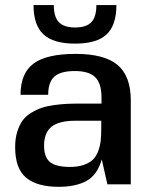

<svg xmlns="http://www.w3.org/2000/svg" viewBox="-20 -720 590 749"><path d="M490.2 0 488.8 -1H398.9L377 -98.1Q359.4 -37.1 317.4 -14.2Q275.4 8.8 209 8.8Q124.5 8.8 81.8 -26.9Q39.1 -62.5 39.1 -146Q39.1 -179.2 47.1 -205.6Q55.2 -231.9 68.1 -249.8Q81.1 -267.6 101.8 -280Q122.6 -292.5 142.6 -299.3Q162.6 -306.2 191.4 -310.1Q220.2 -314 242.4 -314.9Q264.6 -315.9 295.9 -315.9H376V-339.8Q376 -394.5 351.6 -418.7Q327.1 -442.9 272 -442.9Q216.3 -442.9 192.1 -421.1Q168 -399.4 168 -350.1H60.1Q60.1 -434.1 110.8 -471.9Q161.6 -509.8 274.9 -509.8Q387.2 -509.8 438.7 -466.6Q490.2 -423.3 490.2 -328.1ZM375 -249H274.9Q210.4 -249 181.2 -225.8Q151.9 -202.6 151.9 -151.9Q151.9 -106.4 175.3 -87.6Q198.7 -68.8 252.9 -68.8Q283.7 -68.8 305.9 -76.4Q328.1 -84 341.3 -96.2Q354.5 -108.4 362.3 -128.4Q370.1 -148.4 372.6 -169.4Q375 -190.4 375 -219.2ZM356 -700.2H434.1Q434.1 -621.6 395.8 -585.7Q357.4 -549.8 272.9 -549.8Q188.5 -549.8 149.7 -585.7Q110.8 -621.6 110.8 -700.2H189.9Q189.9 -654.3 209.7 -633.5Q229.5 -612.8 272.9 -612.8Q316.9 -612.8 336.4 -633.5Q356 -654.3 356 -700.2Z"/></svg>

Font: Fivo Sans Modern Med
Style: Regular
Weight: 450
Designer: Alexander Slobzheninov
Foundry: Alexander Slobzheninov
Version: 1.0